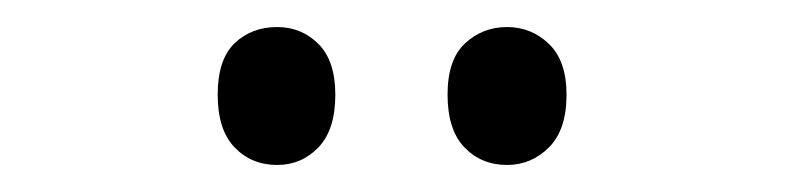

<svg xmlns="http://www.w3.org/2000/svg" viewBox="-20 -742 581 142"><path d="M141 -672Q141 -698 153.5 -710Q166 -722 185 -722Q203 -722 215.5 -709.5Q228 -697 228 -672Q228 -646 215.5 -633Q203 -620 185 -620Q166 -620 153.5 -633Q141 -646 141 -672ZM311 -672Q311 -698 324 -710Q337 -722 355 -722Q373 -722 386 -709.5Q399 -697 399 -672Q399 -646 386 -633Q373 -620 355 -620Q336 -620 323.5 -633Q311 -646 311 -672Z"/></svg>

Font: Noto Sans Thai Condensed
Style: Regular
Weight: 400
Width: 3
Designer: Monotype Design Team
Foundry: Monotype Imaging Inc.
Version: Version 2.002